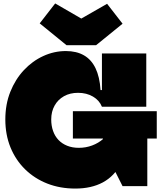

<svg xmlns="http://www.w3.org/2000/svg" viewBox="-20 -1083 945 1117"><path d="M539 -820H367L211 -947L301 -1063L453 -975L603 -1061L693 -945ZM418 14Q329 14 254.8 -15.2Q180.5 -44.5 125.8 -98.2Q71 -152 41 -225.5Q11 -299 11 -388Q11 -476 40 -548.8Q69 -621.5 118.8 -674.8Q168.5 -728 231.8 -757Q295 -786 363 -786Q425 -786 468.2 -761.2Q511.5 -736.5 535.8 -686Q560 -635.5 565 -559H613L573 -462Q558 -499.5 520.8 -521.2Q483.5 -543 434 -543Q387.5 -543 352.5 -523.5Q317.5 -504 297.8 -469Q278 -434 278 -388Q278 -351.5 288.8 -321Q299.5 -290.5 320.2 -268.8Q341 -247 371 -235Q401 -223 439 -223Q479.5 -223 516.2 -236.8Q553 -250.5 581.2 -275.5Q609.5 -300.5 625 -334L737 -327Q725 -209 685.2 -133.5Q645.5 -58 578.5 -22Q511.5 14 418 14ZM693 0 579 -226V-368H837V0ZM404 -277V-436H892V-277ZM573 -462V-772H831V-462Z"/></svg>

Font: Hepta Slab ExtraLight Black
Style: Regular
Weight: 900
Version: Version 1.102